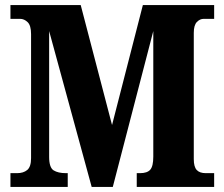

<svg xmlns="http://www.w3.org/2000/svg" viewBox="-20 -734 881 754"><path d="M21 0V-54H47Q72 -54 87 -66.5Q102 -79 102 -113V-600Q102 -634 88.5 -647Q75 -660 59 -660H21V-714H297L420 -243L541 -714H821V-660H780Q765 -660 753 -647.5Q741 -635 741 -605V-109Q741 -79 752.5 -66.5Q764 -54 788 -54H821V0H517V-54H530Q558 -54 570 -67.5Q582 -81 582 -119V-612L423 0H340L173 -612V-118Q173 -76 190.5 -65Q208 -54 239 -54H246V0Z"/></svg>

Font: Noto Serif Georgian Condensed ExtraBold
Style: Regular
Weight: 800
Width: 3
Designer: Monotype Design Team, Akaki Razmadze
Foundry: Google LLC
Version: Version 2.003; ttfautohint (v1.8.4.7-5d5b)